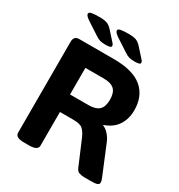

<svg xmlns="http://www.w3.org/2000/svg" viewBox="-202 -1011 1074 1150"><g transform="rotate(30 335.5 -436.5)"><path d="M134 2Q74 2 74 -31V-660Q74 -700 111 -700H351Q483 -700 546.5 -646.5Q610 -593 610 -495Q610 -435 581 -391Q552 -347 494 -327V-323Q512 -317 530.5 -297.5Q549 -278 561 -251L642 -55Q647 -44 649.5 -35Q652 -26 652 -20Q652 -7 639 -2.5Q626 2 594 2H553Q531 2 515.5 -3.5Q500 -9 492 -28L419 -200Q404 -233 386 -248.5Q368 -264 321 -264H229V-31Q229 2 169 2ZM229 -385H355Q406 -385 429 -406.5Q452 -428 452 -477Q452 -526 429 -547.5Q406 -569 355 -569H229ZM265 -749Q240 -749 225.5 -753Q211 -757 195 -768L109 -824Q79 -844 79 -857Q79 -868 97 -871.5Q115 -875 150 -875Q185 -875 202.5 -868.5Q220 -862 236 -845L290 -785Q298 -777 300.5 -771.5Q303 -766 303 -762Q303 -749 265 -749ZM466 -749Q441 -749 426.5 -753Q412 -757 396 -768L310 -824Q280 -844 280 -857Q280 -868 298 -871.5Q316 -875 351 -875Q386 -875 403.5 -868.5Q421 -862 437 -845L491 -785Q499 -777 501.5 -771.5Q504 -766 504 -762Q504 -749 466 -749Z"/></g></svg>

Font: Asap Semi Expanded
Style: Bold
Weight: 700
Width: 6
Designer: Pablo Cosgaya
Foundry: Omnibus-Type
Version: Version 3.001; ttfautohint (v1.8.4.7-5d5b)